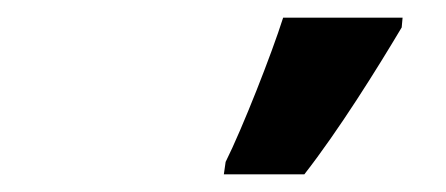

<svg xmlns="http://www.w3.org/2000/svg" viewBox="-20 -803 504 217"><path d="M233 -606H324C363 -656 406 -725 434 -772L435 -783H300C287 -742 254 -658 235 -620Z"/></svg>

Font: Noto Sans Display SemiCondensed Extra
Style: Italic
Weight: 800
Width: 4
Italic angle: -12°
Designer: Monotype Design Team
Foundry: Monotype Imaging Inc.
Version: Version 1.900